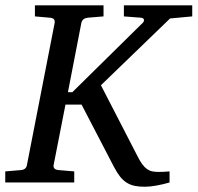

<svg xmlns="http://www.w3.org/2000/svg" viewBox="-36 -691 748 727"><path d="M607.9 -621.1 346.2 -368.2 484.9 -99.1Q494.1 -80.6 502.7 -69.1Q511.2 -57.6 520.5 -51Q529.8 -44.4 540.3 -42.2Q550.8 -40 564 -40Q573.2 -40 583.5 -40.5Q593.8 -41 606 -42V0Q582.5 6.8 557.1 11.5Q531.7 16.1 512.2 16.1Q490.2 16.1 473.9 12.7Q457.5 9.3 443.8 0.7Q430.2 -7.8 418.9 -22Q407.7 -36.1 396 -58.1L272.9 -294.9H211.9L167 -65.9Q165.5 -58.6 169.9 -53.2Q174.3 -47.9 187 -46.9L245.1 -42V0H-16.1V-42L42 -46.9Q63 -48.3 65.9 -65.9L170.9 -604Q172.4 -612.3 168.5 -617.7Q164.6 -623 151.9 -624L96.2 -628.9V-670.9H356V-628.9L296.9 -624Q287.1 -623 280.8 -618.4Q274.4 -613.8 272 -604L221.2 -341.8H237.8L503.9 -604Q510.3 -609.9 509 -616.5Q507.8 -623 497.1 -624L433.1 -628.9V-670.9H691.9V-628.9Z"/></svg>

Font: Charis SIL
Style: Italic
Weight: 400
Italic angle: -11°
Foundry: SIL International
Version: Version 4.112